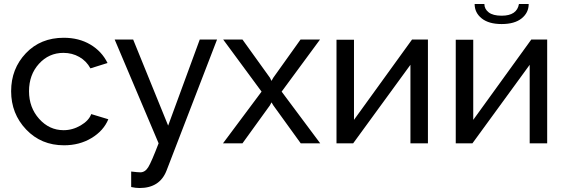

<svg xmlns="http://www.w3.org/2000/svg" viewBox="-20 -721 2843 966"><path d="M302 10Q187 10 111.5 -69.5Q36 -149 36 -262Q36 -375 110 -453Q184 -531 301 -531Q377 -531 434.5 -497Q492 -463 521 -404L435 -377Q415 -414 379 -434.5Q343 -455 299 -455Q226 -455 176 -400Q126 -345 126 -262Q126 -180 177 -123Q228 -66 300 -66Q345 -66 386 -90Q427 -114 439 -147L525 -121Q501 -63 440.5 -26.5Q380 10 302 10Z M640 142Q674 146 686 146Q710 146 726 120Q742 94 778 0L557 -522H650L826 -89L985 -522H1072L818 137Q784 225 682 225Q663 225 640 220Z M1200 -522 1338 -330 1346 -314 1355 -330 1492 -522H1590L1397 -260L1591 0H1493L1355 -191L1346 -206L1338 -191L1200 0H1102L1296 -260L1103 -522Z M1673 0V-521H1761V-118L2053 -522H2133V0H2045V-395L1757 0Z M2368 -701H2417Q2417 -676 2438.5 -659Q2460 -642 2504 -642Q2581 -642 2591 -701H2640Q2640 -657 2604.5 -628.5Q2569 -600 2504 -600Q2439 -600 2403.5 -628.5Q2368 -657 2368 -701ZM2273 0V-521H2361V-118L2653 -522H2733V0H2645V-395L2357 0Z"/></svg>

Font: Raleway-v4020 Medium
Style: Regular
Weight: 500
Designer: Matt McInerney, Pablo Impallari, Rodrigo Fuenzalida
Foundry: Matt McInerney, Pablo Impallari, Rodrigo Fuenzalida
Version: Version 4.020;PS 004.020;hotconv 1.0.88;makeotf.lib2.5.64775